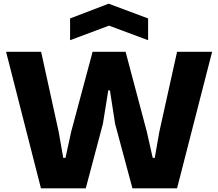

<svg xmlns="http://www.w3.org/2000/svg" viewBox="-20 -1021 1182 1041"><path d="M13 -740H203L298 -307L323 -165H335L366 -307L482 -740H661L776 -307L808 -165H819L844 -307L940 -740H1130L940 0H698L604 -350L576 -531H567L538 -350L445 0H202ZM360 -921 569 -1001 783 -921V-803L571 -882L360 -803Z"/></svg>

Font: Encode Sans Wide
Style: Bold
Weight: 700
Designer: Pablo Impallari, Andres Torresi
Foundry: Pablo Impallari, Andres Torresi
Version: Version 1.000; ttfautohint (v1.00) -l 8 -r 50 -G 200 -x 14 -